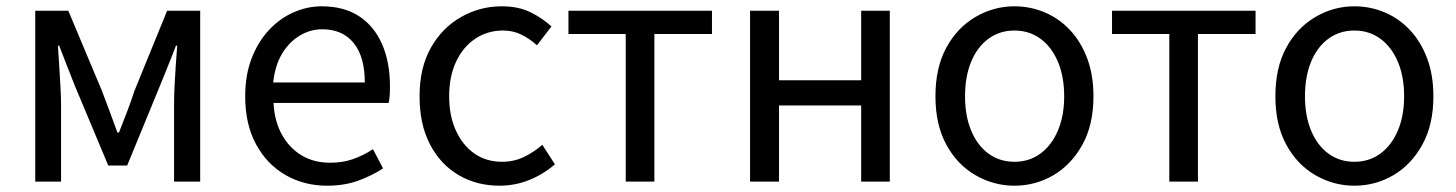

<svg xmlns="http://www.w3.org/2000/svg" viewBox="-20 -577 4626 610"><path d="M92 0V-543H197L304 -288Q317 -254 329 -221.5Q341 -189 353 -156H358Q371 -189 383.5 -221.5Q396 -254 407 -288L511 -543H616V0H533V-245Q533 -270 534.5 -303Q536 -336 538.5 -370Q541 -404 543 -432H539Q527 -400 513.5 -367Q500 -334 488 -304L384 -51H324L218 -304Q206 -334 193 -367.5Q180 -401 168 -432H164Q166 -404 168 -370Q170 -336 172 -303Q174 -270 174 -245V0Z M1019 13Q946 13 887 -21Q828 -55 793.5 -118.5Q759 -182 759 -271Q759 -338 779 -390.5Q799 -443 833.5 -480.5Q868 -518 912 -537.5Q956 -557 1002 -557Q1072 -557 1120 -526Q1168 -495 1193.5 -437.5Q1219 -380 1219 -302Q1219 -287 1218 -274Q1217 -261 1215 -250H849Q852 -192 875.5 -149.5Q899 -107 938 -83.5Q977 -60 1029 -60Q1069 -60 1101.5 -71.5Q1134 -83 1165 -103L1197 -42Q1162 -19 1118 -3Q1074 13 1019 13ZM848 -315H1139Q1139 -397 1103.5 -440.5Q1068 -484 1004 -484Q966 -484 932.5 -464Q899 -444 876.5 -407Q854 -370 848 -315Z M1567 13Q1495 13 1437.5 -20.5Q1380 -54 1346.5 -117.5Q1313 -181 1313 -271Q1313 -362 1349 -425.5Q1385 -489 1445 -523Q1505 -557 1574 -557Q1627 -557 1665.5 -538Q1704 -519 1732 -493L1686 -433Q1663 -454 1636.5 -467Q1610 -480 1578 -480Q1529 -480 1490 -454Q1451 -428 1429 -381Q1407 -334 1407 -271Q1407 -209 1428.5 -162Q1450 -115 1487.5 -89Q1525 -63 1575 -63Q1613 -63 1645 -78.5Q1677 -94 1703 -117L1743 -55Q1706 -23 1661 -5Q1616 13 1567 13Z M1968 0V-469H1786V-543H2242V-469H2059V0Z M2363 0V-543H2455V-322H2716V-543H2807V0H2716V-242H2455V0Z M3203 13Q3137 13 3079 -20.5Q3021 -54 2986.5 -117.5Q2952 -181 2952 -271Q2952 -362 2986.5 -425.5Q3021 -489 3079 -523Q3137 -557 3203 -557Q3253 -557 3298.5 -538Q3344 -519 3379 -482Q3414 -445 3434 -392Q3454 -339 3454 -271Q3454 -181 3419 -117.5Q3384 -54 3327 -20.5Q3270 13 3203 13ZM3203 -63Q3250 -63 3285.5 -89Q3321 -115 3341 -162Q3361 -209 3361 -271Q3361 -334 3341 -381Q3321 -428 3285.5 -454Q3250 -480 3203 -480Q3156 -480 3120.5 -454Q3085 -428 3065.5 -381Q3046 -334 3046 -271Q3046 -209 3065.5 -162Q3085 -115 3120.5 -89Q3156 -63 3203 -63Z M3695 0V-469H3513V-543H3969V-469H3786V0Z M4283 13Q4217 13 4159 -20.5Q4101 -54 4066.5 -117.5Q4032 -181 4032 -271Q4032 -362 4066.5 -425.5Q4101 -489 4159 -523Q4217 -557 4283 -557Q4333 -557 4378.5 -538Q4424 -519 4459 -482Q4494 -445 4514 -392Q4534 -339 4534 -271Q4534 -181 4499 -117.5Q4464 -54 4407 -20.5Q4350 13 4283 13ZM4283 -63Q4330 -63 4365.5 -89Q4401 -115 4421 -162Q4441 -209 4441 -271Q4441 -334 4421 -381Q4401 -428 4365.5 -454Q4330 -480 4283 -480Q4236 -480 4200.5 -454Q4165 -428 4145.5 -381Q4126 -334 4126 -271Q4126 -209 4145.5 -162Q4165 -115 4200.5 -89Q4236 -63 4283 -63Z"/></svg>

Font: Noto Sans KR
Style: Regular
Weight: 400
Designer: Ryoko NISHIZUKA  (kana, bopomofo & ideographs); Paul D. Hunt (Latin, Greek & Cyrillic); Sandoll Communications , Soo-you
Foundry: Adobe
Version: Version 2.004-H2;hotconv 1.0.118;makeotfexe 2.5.65603